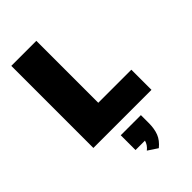

<svg xmlns="http://www.w3.org/2000/svg" viewBox="-292 -795 1166 1166"><g transform="rotate(-45 291.0 -211.5)"><path d="M57 -705H272V-173H556V0H57ZM402 63V130Q402 180 388 216Q374 252 337 282L275 241Q302 220 310 190H229V63Z"/></g></svg>

Font: Nunito Sans Heavy
Style: Regular
Weight: 400
Designer: Vernon Adams
Foundry: Vernon Adams
Version: Version 2.500